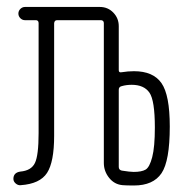

<svg xmlns="http://www.w3.org/2000/svg" viewBox="-20 -540 540 566"><path d="M330.1 -275.4V-47.9Q330.1 -39.1 338.9 -37.1Q363.3 -33.2 374 -33.2Q397.5 -33.2 409.2 -40Q420.9 -46.9 428.7 -76.7Q436.5 -106.4 436.5 -164.1Q436.5 -244.1 420.4 -267.1Q404.3 -290 368.2 -290Q352.5 -290 338.9 -286.1Q330.1 -284.2 330.1 -275.4ZM41 5.9Q33.2 6.8 26.4 1Q19.5 -4.9 19.5 -12.7Q19.5 -31.2 40 -34.2Q72.3 -37.1 83 -59.6Q93.8 -82 93.8 -147.5V-471.7Q93.8 -479.5 86.9 -480.5H53.7Q45.9 -480.5 40 -486.3Q34.2 -492.2 34.2 -500Q34.2 -507.8 40 -513.7Q45.9 -519.5 53.7 -519.5H274.4Q297.9 -519.5 314 -502.9Q330.1 -486.3 330.1 -462.9V-333Q330.1 -325.2 338.9 -327.1Q357.4 -330.1 375 -330.1Q431.6 -330.1 456.1 -294.9Q480.5 -259.8 480.5 -167Q480.5 -65.4 456.1 -29.3Q431.6 6.8 375 6.8Q352.5 6.8 341.8 5.9Q317.4 3.9 301.8 -15.6Q286.1 -35.2 286.1 -59.6V-471.7Q286.1 -479.5 278.3 -480.5H148.4Q140.6 -480.5 139.6 -471.7V-139.6Q139.6 -62.5 118.7 -30.3Q97.7 2 41 5.9Z"/></svg>

Font: Rounded-X Mgen+ 1mn light
Style: Regular
Weight: 200
Designer: [Source Han Sans]
Ryoko NISHIZUKA  (kana & ideographs); Paul D. Hunt (Latin, Greek & Cyrillic); Wenlong ZHANG  (bopomofo
Version: Version 1.059.20150602